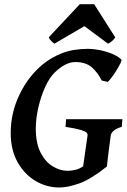

<svg xmlns="http://www.w3.org/2000/svg" viewBox="-20 -857 589 893"><path d="M549.3 -302.7 546.4 -267.1Q520 -259.3 508.3 -248.5Q496.6 -237.8 495.1 -227.1Q492.7 -209.5 488.8 -179.9Q484.9 -150.4 481.7 -122.8Q478.5 -95.2 477.1 -82.5Q402.8 -23.4 349.4 -4.2Q295.9 15.1 256.3 15.1Q196.8 15.1 145 -15.6Q93.3 -46.4 61.5 -103.3Q29.8 -160.2 29.8 -238.3Q29.8 -331.5 70.1 -415.8Q110.4 -500 175.3 -554.7Q216.8 -589.4 268.6 -609.6Q320.3 -629.9 391.1 -629.9Q414.1 -629.9 443.6 -624Q473.1 -618.2 500.5 -607.2Q527.8 -596.2 544.4 -580.1Q547.4 -577.6 540.5 -563.5Q533.7 -549.3 522.5 -531Q511.2 -512.7 499.5 -497.1Q487.8 -481.4 481.4 -476.1L453.1 -482.4Q435.5 -518.6 407.5 -543.5Q379.4 -568.4 330.6 -568.4Q285.2 -568.4 236.3 -521.5Q210.4 -497.1 190.2 -452.6Q169.9 -408.2 158.2 -356.4Q146.5 -304.7 146.5 -259.3Q146.5 -189.9 169.2 -146.5Q191.9 -103 226.1 -82.8Q260.3 -62.5 294.4 -62.5Q310.5 -62.5 329.8 -66.9Q349.1 -71.3 366.7 -83.5L387.2 -227.1Q388.2 -233.9 382.8 -240Q377.4 -246.1 355.7 -252.7Q334 -259.3 284.7 -267.1L287.6 -302.7ZM516.1 -683.1Q509.3 -672.9 499.8 -665Q490.2 -657.2 482.4 -653.8L372.6 -735.4L232.9 -653.8Q228.5 -656.7 219.7 -664.8Q210.9 -672.9 206.5 -683.1L351.1 -837.4H418Z"/></svg>

Font: Gentium Plus
Style: Bold Italic
Weight: 700
Italic angle: -8°
Designer: Victor Gaultney, Annie Olsen, Iska Routamaa, Becca Hirsbrunner
Foundry: SIL International
Version: Version 6.101